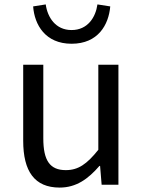

<svg xmlns="http://www.w3.org/2000/svg" viewBox="-20 -836 647 869"><path d="M250 13C325 13 379 -26 430 -85H433L440 0H516V-543H425V-158C373 -93 334 -66 278 -66C206 -66 176 -109 176 -210V-543H85V-199C85 -61 136 13 250 13ZM304 -638C424 -638 472 -724 479 -807L421 -816C413 -758 377 -700 304 -700C231 -700 195 -758 187 -816L130 -807C136 -724 185 -638 304 -638Z"/></svg>

Font: Squished Noto Sans CJK JP Regular
Style: Regular
Weight: 400
Designer: Ryoko NISHIZUKA (kana & ideographs); Paul D. Hunt (Latin, Greek & Cyrillic); Wenlong ZHANG (bopomofo); Sandoll Communica
Foundry: Adobe Systems Incorporated
Version: Version 1.004;PS 1.004;hotconv 1.0.82;makeotf.lib2.5.63406